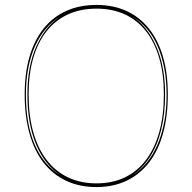

<svg xmlns="http://www.w3.org/2000/svg" viewBox="-20 -743 780 778"><path d="M371 -723Q439 -723 492.5 -698.5Q546 -674 583.5 -627Q621 -580 640.5 -513Q660 -446 660 -360Q660 -272 640.5 -202Q621 -132 583.5 -84Q546 -36 492.5 -10.5Q439 15 371 15Q302 15 248 -10.5Q194 -36 156.5 -84Q119 -132 99.5 -202Q80 -272 80 -360Q80 -446 99.5 -513Q119 -580 156.5 -627Q194 -674 248 -698.5Q302 -723 371 -723ZM371 -708Q306 -708 255 -684.5Q204 -661 168.5 -616Q133 -571 114.5 -506.5Q96 -442 96 -360Q96 -275 114.5 -208.5Q133 -142 168.5 -95.5Q204 -49 255 -24.5Q306 0 371 0Q436 0 486.5 -24.5Q537 -49 572 -95.5Q607 -142 625.5 -208.5Q644 -275 644 -360Q644 -442 625.5 -506.5Q607 -571 572 -616Q537 -661 486.5 -684.5Q436 -708 371 -708ZM228 -31Q162 -73 126.5 -157Q91 -241 91 -360Q91 -475 127.5 -556Q164 -637 225 -677Q192 -657 166 -626.5Q140 -596 122 -556Q104 -516 94.5 -467Q85 -418 85 -360Q85 -300 94 -249Q103 -198 121 -156.5Q139 -115 165.5 -83.5Q192 -52 228 -31ZM514 -31Q548 -52 574 -83.5Q600 -115 618 -156.5Q636 -198 645.5 -249Q655 -300 655 -360Q655 -417 645.5 -466.5Q636 -516 618.5 -556Q601 -596 575 -626.5Q549 -657 516 -677Q577 -637 613 -555.5Q649 -474 649 -360Q649 -281 633 -216.5Q617 -152 586.5 -105.5Q556 -59 514 -31Z"/></svg>

Font: Kalnia Glaze Thin
Style: Regular
Weight: 100
Version: Version 1.110